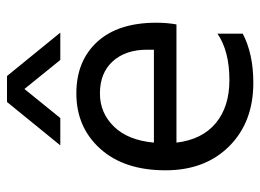

<svg xmlns="http://www.w3.org/2000/svg" viewBox="-120 -636 761 562"><g transform="rotate(-90 261.0 -355.5)"><path d="M443 -26Q384 5 299 5Q184 5 113.5 -65.5Q43 -136 43 -252Q43 -373 106 -443Q169 -513 268 -513Q363 -513 419 -452Q475 -391 475 -279Q475 -247 470 -220H124Q133 -145 181 -105Q229 -65 307 -65Q392 -65 443 -100ZM268 -444Q211 -444 171 -403Q131 -362 124 -286H396V-306Q396 -369 362 -406.5Q328 -444 268 -444ZM196 -560H116L243 -716H319L446 -560H366L281 -665Z"/></g></svg>

Font: Hind Guntur
Style: Regular
Weight: 400
Version: Version 1.000;PS 1.0;hotconv 1.0.86;makeotf.lib2.5.63406; tt